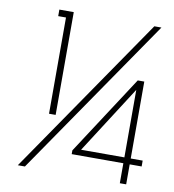

<svg xmlns="http://www.w3.org/2000/svg" viewBox="-83 -823 812 897"><g transform="rotate(10 322.5 -375.0)"><path d="M545.3 0V-94.8H300.3V-112.6L544.4 -487.5H575.4V-122.6H632.1V-94.8H575.4V0ZM339.9 -122.6H545.3V-442.9ZM163.2 -262.3V-718.8H126.3V-749.8H194.6V-262.3ZM61.4 0 576.8 -750H610.5L95 0Z"/></g></svg>

Font: Spartan Light
Style: Regular
Weight: 300
Designer: Matt Bailey, Mirko Velimirovic
Foundry: Matt Bailey
Version: Version 1.005